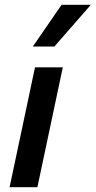

<svg xmlns="http://www.w3.org/2000/svg" viewBox="-20 -781 399 801"><path d="M20 0 126 -500H242L136 0ZM117 -587 237 -761H359L207 -587Z"/></svg>

Font: Wix Madefor Text SemiBold
Style: Italic
Weight: 600
Italic angle: -12°
Designer: Dalton Maag Ltd
Foundry: Dalton Maag Ltd
Version: Version 3.100